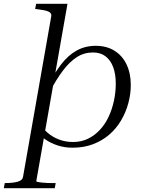

<svg xmlns="http://www.w3.org/2000/svg" viewBox="-86 -767 745 1010"><path d="M298 -20Q342 -20 377.5 -37.5Q413 -55 440.5 -85Q468 -115 486 -154Q504 -193 513.5 -237.5Q523 -282 523 -327Q523 -377 509.5 -413.5Q496 -450 469.5 -470.5Q443 -491 403 -491Q356 -491 317.5 -466Q279 -441 244.5 -395Q210 -349 176 -284L162 -307Q197 -378 234.5 -427Q272 -476 317 -501Q362 -526 418 -526Q475 -526 516.5 -500Q558 -474 580 -427.5Q602 -381 602 -320Q602 -272 589 -224Q576 -176 551 -133.5Q526 -91 489 -59Q452 -27 403.5 -8.5Q355 10 295 10Q254 10 217 -2Q180 -14 150.5 -35Q121 -56 100 -83L120 -122Q138 -91 165 -68Q192 -45 226 -32.5Q260 -20 298 -20ZM202 223H-66L-61 196H-59Q-19 196 6.5 189Q32 182 35 164L183 -678Q186 -691 179.5 -698.5Q173 -706 159 -710Q145 -714 121 -717L99 -720L104 -747H269L105 185Q105 189 113.5 190.5Q122 192 135.5 193.5Q149 195 163 195.5Q177 196 186 196H207Z"/></svg>

Font: Roboto Serif 120pt Expanded Light
Style: Italic
Weight: 300
Width: 7
Italic angle: -10°
Designer: Greg Gazdowicz
Foundry: Commercial Type
Version: Version 1.008